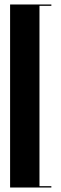

<svg xmlns="http://www.w3.org/2000/svg" viewBox="-20 -785 273 856"><path d="M25 51V-765H209V-759H156V45H209V51Z"/></svg>

Font: Moniqa Black Display
Style: Regular
Weight: 900
Designer: Rajesh Rajput
Foundry: Rajesh Rajput
Version: Version 1.000